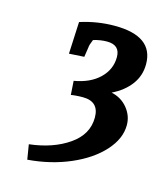

<svg xmlns="http://www.w3.org/2000/svg" viewBox="-81 -813 532 614"><g transform="rotate(15 185.0 -506.0)"><path d="M239 -449Q239 -502 185 -502Q173 -502 161.5 -501Q150 -500 146 -499L143 -545Q196 -554 226.5 -583.5Q257 -613 257 -654Q257 -694 214 -694Q192 -694 169 -687Q161 -668 161 -661L156 -628L106 -625L111 -731Q167 -749 225 -749Q353 -749 353 -656Q353 -618 331 -588.5Q309 -559 270 -540Q303 -533 323.5 -508Q344 -483 344 -452Q344 -407 306.5 -365.5Q269 -324 205 -296.5Q141 -269 65 -263L57 -312Q135 -321 187 -357Q239 -393 239 -449Z"/></g></svg>

Font: Andada Pro
Style: Bold Italic
Weight: 700
Italic angle: -7°
Designer: Carolina Giovagnoli
Foundry: Huerta Tipografica
Version: Version 3.005; ttfautohint (v1.8.4)